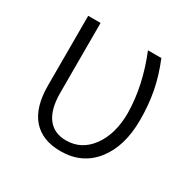

<svg xmlns="http://www.w3.org/2000/svg" viewBox="-126 -653 787 788"><g transform="rotate(30 267.5 -259.0)"><path d="M134.3 -528.3V-194.8Q134.8 -118.7 165 -79.1Q195.3 -39.6 252 -39.6Q325.2 -39.6 370.6 -102.1Q416 -164.6 416 -263.7Q414.6 -391.6 358.9 -528.3H422.4Q450.7 -459 462.4 -396.5Q474.1 -334 474.1 -264.6Q474.1 -139.2 415 -64.7Q356 9.8 254.4 9.8Q167 9.8 121.3 -43Q75.7 -95.7 75.7 -198.2V-528.3Z"/></g></svg>

Font: Roboto-Light
Style: Regular
Weight: 300
Designer: Google
Version: Version 2.137; 2017